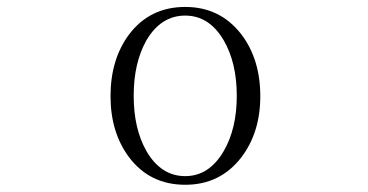

<svg xmlns="http://www.w3.org/2000/svg" viewBox="-20 -504 1040 542"><path d="M502.9 -484.4Q403.3 -484.4 344.7 -407.2Q292 -336.9 292 -232.4Q292 -129.9 344.7 -59.6Q403.3 17.6 502.9 17.6Q601.6 17.6 661.1 -59.6Q714.8 -129.9 714.8 -232.4Q714.8 -336.9 661.1 -407.2Q601.6 -484.4 502.9 -484.4ZM502.9 -460Q570.3 -460 611.3 -390.6Q648.4 -327.1 648.4 -233.4Q648.4 -140.6 611.3 -77.1Q570.3 -6.8 502.9 -6.8Q434.6 -6.8 393.6 -77.1Q357.4 -140.6 357.4 -233.4Q357.4 -327.1 393.6 -390.6Q434.6 -460 502.9 -460Z"/></svg>

Font: BatangChe
Style: Regular
Weight: 400
Monospace: yes
Version: Version 2.21